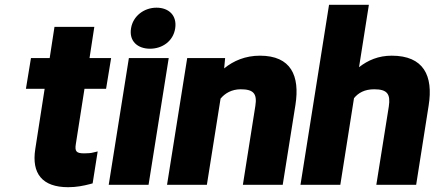

<svg xmlns="http://www.w3.org/2000/svg" viewBox="-20 -770 1811 800"><path d="M88 -400H166L127 -149C111 -47 156 10 264 10C299 10 328 4 355 -3L366 -6L387 -139L370 -135C360 -132 346 -131 331 -131C298 -131 291 -139 296 -170L332 -400H422L443 -528H353L373 -658H207L187 -528H109Z M526 -652C517 -598 554 -567 605 -567C657 -567 702 -599 710 -652C718 -705 684 -738 632 -738C580 -738 534 -703 526 -652ZM433 0H599L683 -528H517Z M676 0H842L899 -359C917 -381 945 -398 983 -398C1036 -398 1052 -380 1044 -329L992 0H1158L1211 -333C1230 -454 1193 -538 1063 -538C1003 -538 953 -517 914 -485L918 -528H760Z M1232 0H1398L1455 -361C1473 -383 1499 -398 1539 -398C1593 -398 1608 -379 1600 -326L1548 0H1714L1766 -330C1786 -455 1745 -538 1612 -538C1557 -538 1513 -519 1476 -490L1517 -750H1351Z"/></svg>

Font: Asimov Pro
Style: UltObl
Weight: 900
Designer: Google
Version: Version 2.000980; 2014